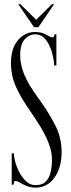

<svg xmlns="http://www.w3.org/2000/svg" viewBox="-20 -860 330 894"><path d="M146 13.5Q122.5 13.5 104 5.8Q85.5 -2 72.5 -9.8Q59.5 -17.5 52 -17.5Q43.5 -17.5 43.5 0H34.5V-146H44.5Q46 -115 59.5 -80.5Q73 -46 95.2 -22Q117.5 2 145.5 2Q177.5 2 194 -15.5Q210.5 -33 216.2 -60Q222 -87 222 -116Q222 -152.5 207.2 -191.2Q192.5 -230 169.5 -267.8Q146.5 -305.5 122.5 -340Q86 -392.5 66 -431.5Q46 -470.5 38.5 -502.2Q31 -534 31 -565Q31 -635.5 64 -673.2Q97 -711 141.5 -711Q175 -711 195.5 -698.5Q216 -686 224.5 -686Q232.5 -686 233.5 -700H242.5V-555H232.5Q231 -586 221 -619.5Q211 -653 192 -676.5Q173 -700 143.5 -700Q116 -700 95 -677Q74 -654 74 -602Q74 -559 92.8 -513Q111.5 -467 161 -399.5Q203.5 -341.5 235.2 -280.8Q267 -220 267 -152.5Q267 -80 233.8 -33.2Q200.5 13.5 146 13.5ZM138.5 -733.5 65 -840.5H75L148.5 -768L222 -840.5H232L159 -733.5Z"/></svg>

Font: Imbue 100pt Light
Style: Regular
Weight: 300
Designer: Tyler Finck
Foundry: Etcetera Type Company
Version: Version 1.102; ttfautohint (v1.8.3)